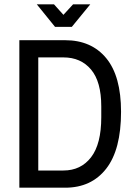

<svg xmlns="http://www.w3.org/2000/svg" viewBox="-20 -873 632 893"><path d="M70 0V-686H283Q405 -686 474 -602.5Q543 -519 543 -353Q543 -177 474 -88.5Q405 0 283 0ZM158 -80H275Q356 -80 403.5 -141.5Q451 -203 451 -328V-378Q451 -493 403.5 -549.5Q356 -606 275 -606H158ZM236 -748 151 -853H231L275 -804L320 -853H400L314 -748Z"/></svg>

Font: Archivo Narrow
Style: Regular
Weight: 400
Designer: Hector Gatti
Foundry: Omnibus-Type
Version: Version 3.002